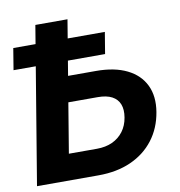

<svg xmlns="http://www.w3.org/2000/svg" viewBox="-81 -803 825 878"><g transform="rotate(-10 331.0 -364.0)"><path d="M195 -472.1H377.7Q463.4 -472.1 520.9 -443.7Q578.4 -415.4 603.6 -363.1Q628.8 -310.8 617 -239.4Q604.9 -166 563.7 -112.2Q522.5 -58.4 457.1 -29.2Q391.6 0 305.9 0H20.3L140.9 -727.5H290.1L189.6 -120.9H319.9Q360.5 -120.9 391.7 -135.2Q422.8 -149.5 442.9 -176.2Q463 -202.9 469 -240Q475 -275.9 465.2 -301Q455.4 -326.1 430.2 -339.5Q405 -352.8 364.4 -352.8H175.5ZM6.7 -541 23.1 -641H448.3L431.8 -541Z"/></g></svg>

Font: Inter Variable
Style: Italic
Weight: 400
Italic angle: -9.39999°
Designer: Rasmus Andersson
Foundry: rsms
Version: Version 4.001;git-9221beed3